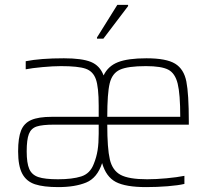

<svg xmlns="http://www.w3.org/2000/svg" viewBox="-20 -756 856 784"><path d="M751 -247H418Q418 -150 428.5 -105Q439 -60 472.5 -42Q506 -24 581 -24Q617 -24 660 -28Q703 -32 733 -38V-5Q708 1 664.5 4.5Q621 8 577 8Q493 8 453 -13Q413 -34 397 -90Q377 -29 331.5 -10.5Q286 8 218 8Q158 8 123 -3.5Q88 -15 71 -46.5Q54 -78 54 -138Q54 -193 66 -223Q78 -253 107.5 -266Q137 -279 192 -279H383V-324Q383 -400 371.5 -432.5Q360 -465 329.5 -475.5Q299 -486 229 -486Q197 -486 153.5 -482Q110 -478 85 -473V-506Q145 -518 241 -518Q315 -518 351.5 -503Q388 -488 403 -448Q421 -486 461.5 -502Q502 -518 578 -518Q659 -518 695 -496Q731 -474 741 -423Q751 -372 751 -260ZM418 -279H716Q716 -372 705.5 -414.5Q695 -457 667 -471.5Q639 -486 576 -486Q502 -486 470 -471.5Q438 -457 428 -416Q418 -375 418 -279ZM383 -247H201Q153 -247 130 -239.5Q107 -232 98 -209Q89 -186 89 -138Q89 -90 99.5 -66Q110 -42 136.5 -33Q163 -24 217 -24Q275 -24 311.5 -35.5Q348 -47 363 -87Q374 -114 378.5 -142.5Q383 -171 383 -210ZM376 -598V-603L459 -736H503V-731L402 -598Z"/></svg>

Font: Saira Semi Condensed Thin
Style: Regular
Weight: 100
Width: 4
Designer: Hector Gatti with collaboration of the Omnibus-Type team
Foundry: Omnibus-Type
Version: Version 1.001; ttfautohint (v1.8)